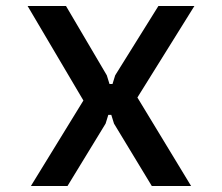

<svg xmlns="http://www.w3.org/2000/svg" viewBox="-20 -620 740 640"><path d="M83 0 258 -285 72 -600H200L336 -369L345 -340H355L364 -369L508 -600H628L438 -295L617 0H486L360 -208L351 -237H341L332 -208L205 0Z"/></svg>

Font: Martian Mono
Style: Regular
Weight: 400
Monospace: yes
Designer: Roman Shamin
Foundry: Evil Martians
Version: Version 1.000; ttfautohint (v1.8.4.7-5d5b)